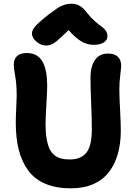

<svg xmlns="http://www.w3.org/2000/svg" viewBox="-20 -959 724 1033"><path d="M229 -713.9Q200.2 -713.9 176 -734.9Q151.9 -755.9 151.9 -778.8Q151.9 -795.4 167.5 -814.9Q183.1 -834.5 240.2 -879.9Q276.4 -906.7 290 -915.8Q303.7 -924.8 323 -931.9Q342.3 -939 365.2 -939Q390.1 -939 409.7 -927.2Q429.2 -915.5 448.2 -890.1Q467.8 -864.7 490.2 -845Q512.7 -825.2 526.1 -816.2Q539.6 -807.1 548.8 -794.2Q558.1 -781.2 558.1 -764.2Q558.1 -743.2 538.3 -730.5Q518.6 -717.8 483.9 -717.8Q450.7 -717.8 419.7 -735.1Q388.7 -752.4 349.1 -796.9Q293.5 -742.2 271.5 -728Q249.5 -713.9 229 -713.9ZM361.8 54.2Q282.2 54.2 224.6 30Q167 5.9 132.3 -41Q97.7 -87.9 81.3 -151.6Q64.9 -215.3 64.9 -299.8Q64.9 -329.1 67.4 -379.2Q69.8 -429.2 69.8 -444.8Q69.8 -503.9 62 -548.1Q54.2 -592.3 54.2 -609.9Q54.2 -673.8 125 -673.8Q144 -673.8 159.7 -668.7Q175.3 -663.6 189.5 -651.1Q203.6 -638.7 213.1 -618.9Q222.7 -599.1 228.3 -568.4Q233.9 -537.6 233.9 -497.1Q233.9 -467.8 229.5 -395.5Q225.1 -323.2 225.1 -292Q225.1 -246.6 230.7 -213.4Q236.3 -180.2 246.3 -158.7Q256.3 -137.2 272.7 -124.3Q289.1 -111.3 308.6 -106.2Q328.1 -101.1 355 -101.1Q416.5 -101.1 445.3 -138.2Q474.1 -175.3 474.1 -264.2Q474.1 -319.8 470.5 -404.5Q466.8 -489.3 466.8 -541Q466.8 -601.1 490.7 -636Q514.6 -670.9 562 -670.9Q594.7 -670.9 613.3 -654.3Q631.8 -637.7 631.8 -606Q631.8 -593.3 627 -554.2Q622.1 -515.1 622.1 -477.1Q622.1 -442.4 626 -370.4Q629.9 -298.3 629.9 -256.8Q629.9 -186.5 613.8 -130.4Q597.7 -74.2 565.4 -32.5Q533.2 9.3 481.4 31.7Q429.7 54.2 361.8 54.2Z"/></svg>

Font: Shantell Sans Bouncy
Style: Bold
Weight: 700
Designer: Stephen Nixon, Anya Danilova, Shantell Martin
Foundry: Arrow Type
Version: Version 1.006;[9816181b4]